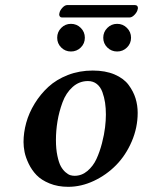

<svg xmlns="http://www.w3.org/2000/svg" viewBox="-20 -719 558 749"><path d="M198.2 -172.9Q198.2 -137.7 203.9 -111.1Q209.5 -84.5 217.3 -70.3Q225.1 -56.2 235.6 -47.1Q246.1 -38.1 254.4 -35.6Q262.7 -33.2 271 -33.2Q298.8 -33.2 321 -52Q343.3 -70.8 356.2 -98.6Q369.1 -126.5 377.9 -160.6Q386.7 -194.8 389.9 -222.4Q393.1 -250 393.1 -272Q393.1 -296.9 389.9 -318.4Q386.7 -339.8 379.4 -359.9Q372.1 -379.9 357.7 -391.4Q343.3 -402.8 323.2 -402.8Q289.1 -402.8 263.2 -379.6Q237.3 -356.4 223.9 -319.8Q210.4 -283.2 204.3 -246.1Q198.2 -209 198.2 -172.9ZM71.8 -165Q71.8 -201.7 82.3 -240Q92.8 -278.3 115.2 -314.9Q137.7 -351.6 168.7 -380.1Q199.7 -408.7 244.6 -426.3Q289.6 -443.8 341.8 -443.8Q391.1 -443.8 427 -428.5Q462.9 -413.1 481.7 -387.7Q500.5 -362.3 508.8 -335.2Q517.1 -308.1 517.1 -278.8Q517.1 -221.2 493.9 -167.2Q470.7 -113.3 433.1 -75Q395.5 -36.6 346.2 -13.4Q296.9 9.8 246.1 9.8Q205.6 9.8 173.3 -3.4Q141.1 -16.6 122.6 -35.9Q104 -55.2 92 -80.1Q80.1 -105 75.9 -125.7Q71.8 -146.5 71.8 -165ZM218.8 -533.7Q203.1 -549.3 203.1 -571.8Q203.1 -594.2 218.8 -610.1Q234.4 -626 256.8 -626Q279.3 -626 295.2 -610.1Q311 -594.2 311 -571.8Q311 -549.3 295.2 -533.7Q279.3 -518.1 256.8 -518.1Q234.4 -518.1 218.8 -533.7ZM398.7 -533.7Q382.8 -549.3 382.8 -571.8Q382.8 -594.2 398.7 -610.1Q414.6 -626 437 -626Q459.5 -626 475.3 -610.1Q491.2 -594.2 491.2 -571.8Q491.2 -549.3 475.3 -533.7Q459.5 -518.1 437 -518.1Q414.6 -518.1 398.7 -533.7ZM485.8 -650.9H221.2Q216.3 -650.9 213.6 -654.5Q210.9 -658.2 210.9 -663.1Q210.9 -666 211.9 -668Q213.4 -677.7 223.1 -688.5Q232.9 -699.2 242.2 -699.2H505.9Q518.1 -699.2 518.1 -687Q518.1 -685.1 517.1 -683.1Q515.6 -672.9 505.4 -661.9Q495.1 -650.9 485.8 -650.9Z"/></svg>

Font: Linux Libertine G
Style: Semibold Italic
Weight: 600
Italic angle: -11.5°
Designer: Philipp H. Poll
Foundry: Philipp H. Poll
Version: Version 5.1.1